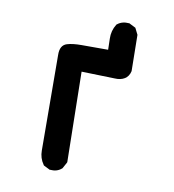

<svg xmlns="http://www.w3.org/2000/svg" viewBox="-70 -634 640 706"><g transform="rotate(10 250.0 -281.0)"><path d="M159.7 8.8 140.1 -1 138.2 -2 136.7 -4.4Q121.1 -26.4 121.1 -54.7L119.1 -411.1Q118.2 -447.8 144 -455.6Q164.6 -461.9 197.3 -461.9H296.9Q296.9 -482.4 295.9 -503.4Q294.9 -532.7 310.1 -557.1L311 -558.6L312.5 -559.6Q330.1 -573.7 355.5 -571.3H357.4L358.9 -570.3L378.4 -560.5L381.3 -559.1L382.8 -556.2L392.6 -536.6L393.6 -534.7V-532.2L395.5 -401.4V-400.4V-399.4Q391.1 -379.4 376 -370.1Q360.8 -360.8 338.4 -362.3L214.8 -365.7L220.7 -31.2V-28.8L219.7 -26.4L208 -4.9L207 -3.4L205.6 -2.4Q189 12.2 163.1 9.8H161.1Z"/></g></svg>

Font: NaikaiFont
Style: Bold
Weight: 700
Version: Version 1.89